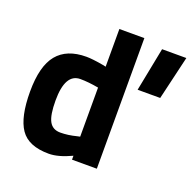

<svg xmlns="http://www.w3.org/2000/svg" viewBox="-126 -827 971 967"><g transform="rotate(20 360.0 -344.0)"><path d="M590 -678H720L665 -444H544ZM487 -700V0H354V-21Q284 12 233 12Q124 12 81 -51Q38 -114 38 -250.5Q38 -387 89.5 -449.5Q141 -512 245 -512Q277 -512 334 -502L353 -498V-700ZM339 -120 353 -123V-386Q298 -396 255 -396Q174 -396 174 -252Q174 -174 192 -141Q210 -108 251.5 -108Q293 -108 339 -120Z"/></g></svg>

Font: Titillium Web
Style: Bold
Weight: 700
Version: Version 1.001;PS 57.000;hotconv 1.0.70;makeotf.lib2.5.55311